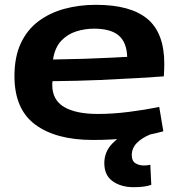

<svg xmlns="http://www.w3.org/2000/svg" viewBox="-20 -571 742 797"><path d="M366 10Q212 10 126 -54Q40 -118 40 -255Q40 -335 66.5 -391.5Q93 -448 140 -483Q187 -518 248 -534.5Q309 -551 378 -551Q522 -551 592 -492.5Q662 -434 662 -306Q662 -297 661.5 -282.5Q661 -268 660 -254Q621 -251 553.5 -247Q486 -243 395.5 -239Q305 -235 198 -234Q197 -230 197 -226Q197 -222 197 -218Q197 -156 246 -127Q295 -98 386 -98Q448 -98 515 -106.5Q582 -115 641 -127L658 -26Q597 -9 524.5 0.5Q452 10 366 10ZM200 -324Q269 -325 331.5 -327Q394 -329 440.5 -331.5Q487 -334 508 -335Q506 -395 473 -423.5Q440 -452 370 -452Q332 -452 296 -440.5Q260 -429 234 -401.5Q208 -374 200 -324ZM534 206Q483 206 448 181.5Q413 157 413 106Q413 59 446.5 24.5Q480 -10 522 -27L606 -14Q569 1 548 22.5Q527 44 527 73Q527 97 542 106.5Q557 116 578 116Q586 116 592.5 115Q599 114 604 113L608 196Q583 206 534 206Z"/></svg>

Font: Georama Extended SemiBold
Style: Regular
Weight: 600
Width: 7
Designer: Jean-Baptiste Levee
Foundry: Production Type
Version: Version 1.000